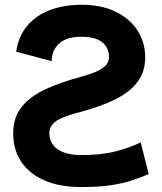

<svg xmlns="http://www.w3.org/2000/svg" viewBox="-20 -755 664 788"><path d="M314 -118.6Q270.5 -118.6 241.3 -129.6Q212 -140.6 197.3 -160.7Q182.6 -180.9 182.6 -207.7Q182.6 -228 193.3 -241.9Q204 -255.8 222.6 -265.4Q241.1 -275.1 264.6 -282.5Q288.2 -289.9 314 -296.6Q393.3 -318 452.1 -346.7Q510.9 -375.5 543.4 -417.4Q575.9 -459.4 575.9 -519.9Q575.9 -580.5 544.8 -629.2Q513.8 -678 455.2 -706.7Q396.7 -735.4 314 -735.4Q242.1 -735.4 184.7 -713.5Q127.3 -691.6 91.4 -648.7Q55.5 -605.8 46.3 -543L192.1 -503.9Q192.1 -548.9 222.9 -576.5Q253.7 -604.1 314 -604.1Q355 -604.1 379.9 -593.1Q404.8 -582 416.1 -563.1Q427.4 -544.1 427.4 -519.9Q427.4 -504.1 418.2 -491.8Q409 -479.5 393 -470.2Q377 -460.8 356.6 -453.7Q336.2 -446.5 314 -440.3Q231.7 -418.4 168.8 -389.7Q105.8 -361 70 -317.6Q34.2 -274.1 34.2 -207.7Q34.2 -141.3 66.7 -91.8Q99.3 -42.3 161.7 -14.8Q224 12.7 314 12.7Q387.6 12.7 438.7 4.6Q489.8 -3.4 525.8 -15.9Q561.8 -28.3 590.2 -40.5L557.4 -170.8Q513 -149 454.8 -133.8Q396.6 -118.6 314 -118.6Z"/></svg>

Font: Giphurs SC
Style: Regular
Weight: 400
Version: Version 0.920